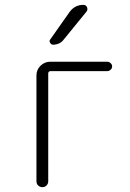

<svg xmlns="http://www.w3.org/2000/svg" viewBox="-20 -775 540 795"><path d="M156.2 0Q145.5 0 138.2 -6.8Q130.9 -13.7 130.9 -24.4V-462.9Q130.9 -486.3 147.9 -502.9Q165 -519.5 188.5 -519.5H423.8Q431.6 -519.5 438 -513.7Q444.3 -507.8 444.3 -500Q444.3 -492.2 438 -486.3Q431.6 -480.5 423.8 -480.5H189.5Q180.7 -480.5 179.7 -471.7V-24.4Q179.7 -14.6 172.9 -7.3Q166 0 156.2 0ZM267.6 -724.6Q289.1 -754.9 325.2 -754.9Q335.9 -754.9 340.3 -745.1Q344.7 -735.4 337.9 -726.6L243.2 -610.4Q228.5 -590.8 200.2 -589.8Q192.4 -589.8 187.5 -597.7Q182.6 -605.5 188.5 -612.3Z"/></svg>

Font: Rounded Mgen+ 1mn light
Style: Regular
Weight: 200
Designer: [Source Han Sans]
Ryoko NISHIZUKA  (kana & ideographs); Paul D. Hunt (Latin, Greek & Cyrillic); Wenlong ZHANG  (bopomofo
Version: Version 1.059.20150602